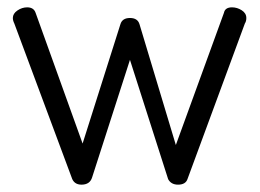

<svg xmlns="http://www.w3.org/2000/svg" viewBox="-20 -495 707 523"><path d="M15 -446Q15 -458 27.5 -466.5Q40 -475 54 -475Q72 -475 77 -460L205 -104L308 -429Q313 -446 334 -446Q355 -446 360 -429L459 -100L590 -460Q593 -475 612 -475Q626 -475 638.5 -467Q651 -459 651 -446Q651 -437 647 -431L491 -8Q486 8 465 8Q446 8 438 -7L334 -332L231 -12Q225 8 202 8Q181 8 175 -12L19 -431Q15 -439 15 -446Z"/></svg>

Font: Terminal Dosis
Style: Regular
Weight: 400
Designer: Edgar Tolentino, Pablo Impallari, Igino Marini
Foundry: Edgar Tolentino, Pablo Impallari, Igino Marini
Version: Version 1.007